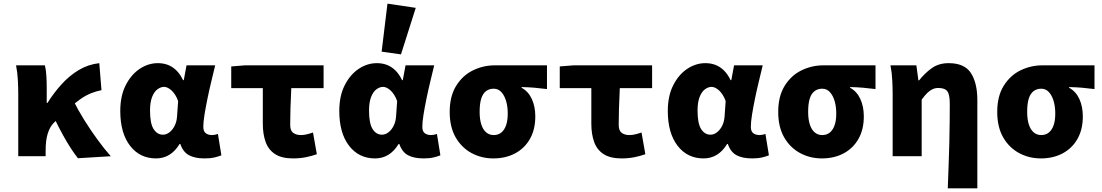

<svg xmlns="http://www.w3.org/2000/svg" viewBox="-20 -856 6040 1052"><path d="M80 0V-342Q80 -372 78 -414.5Q76 -457 68 -498H226Q232 -474 234 -441.5Q236 -409 236 -374V-292H240Q276 -349 318.5 -395.5Q361 -442 412 -472.5Q463 -503 524 -510L536 -362Q506 -356 477.5 -344.5Q449 -333 420 -312.5Q391 -292 355 -260Q319 -228 272 -180Q253 -160 241.5 -124Q230 -88 230 -30V0ZM407 11Q388 -13 367.5 -44.5Q347 -76 325.5 -115Q304 -154 281 -201L382 -305Q407 -254 442 -198Q477 -142 515 -90Q553 -38 587 0Z M835 12Q746 12 692.5 -57.5Q639 -127 639 -248Q639 -330 668.5 -388.5Q698 -447 745 -478.5Q792 -510 845 -510Q874 -510 898.5 -501Q923 -492 944.5 -472Q966 -452 983 -417H987L1002 -498H1159Q1149 -456 1137.5 -408.5Q1126 -361 1116.5 -314.5Q1107 -268 1100.5 -228Q1094 -188 1094 -161Q1094 -136 1107.5 -126Q1121 -116 1142 -116Q1149 -116 1157 -117.5Q1165 -119 1174 -122L1193 -5Q1179 1 1156 6.5Q1133 12 1102 12Q1048 12 1015.5 -5.5Q983 -23 968 -67H964Q916 12 835 12ZM873 -118Q892 -118 909 -131.5Q926 -145 937 -167Q948 -189 950 -217L956 -302Q950 -320 940.5 -335Q931 -350 921 -359.5Q911 -369 900 -374.5Q889 -380 879 -380Q861 -380 843 -367Q825 -354 813.5 -325Q802 -296 802 -250Q802 -180 821.5 -149Q841 -118 873 -118Z M1586 12Q1524 12 1487.5 -11.5Q1451 -35 1435.5 -78Q1420 -121 1420 -178V-373H1247V-492L1322 -498H1753V-373H1576Q1573 -316 1571.5 -262.5Q1570 -209 1570 -172Q1570 -140 1586.5 -128Q1603 -116 1628 -116Q1644 -116 1659 -119.5Q1674 -123 1695 -130L1716 -11Q1688 -1 1655.5 5.5Q1623 12 1586 12Z M2035 12Q1946 12 1892.5 -57.5Q1839 -127 1839 -248Q1839 -330 1868.5 -388.5Q1898 -447 1945 -478.5Q1992 -510 2045 -510Q2074 -510 2098.5 -501Q2123 -492 2144.5 -472Q2166 -452 2183 -417H2187L2202 -498H2359Q2349 -456 2337.5 -408.5Q2326 -361 2316.5 -314.5Q2307 -268 2300.5 -228Q2294 -188 2294 -161Q2294 -136 2307.5 -126Q2321 -116 2342 -116Q2349 -116 2357 -117.5Q2365 -119 2374 -122L2393 -5Q2379 1 2356 6.5Q2333 12 2302 12Q2248 12 2215.5 -5.5Q2183 -23 2168 -67H2164Q2116 12 2035 12ZM2073 -118Q2092 -118 2109 -131.5Q2126 -145 2137 -167Q2148 -189 2150 -217L2156 -302Q2150 -320 2140.5 -335Q2131 -350 2121 -359.5Q2111 -369 2100 -374.5Q2089 -380 2079 -380Q2061 -380 2043 -367Q2025 -354 2013.5 -325Q2002 -296 2002 -250Q2002 -180 2021.5 -149Q2041 -118 2073 -118ZM2177 -558 2071 -573 2103 -836 2258 -813Z M2683 12Q2618 12 2563.5 -17.5Q2509 -47 2476.5 -103.5Q2444 -160 2444 -243Q2444 -329 2479.5 -386Q2515 -443 2571.5 -470.5Q2628 -498 2691 -498H2977V-368Q2937 -373 2907 -375.5Q2877 -378 2838 -379V-375Q2875 -355 2894 -313.5Q2913 -272 2913 -218Q2913 -147 2884 -95.5Q2855 -44 2803 -16Q2751 12 2683 12ZM2685 -116Q2710 -116 2727 -130Q2744 -144 2753 -170Q2762 -196 2762 -234Q2762 -272 2753 -302.5Q2744 -333 2727 -351.5Q2710 -370 2685 -370Q2661 -370 2643.5 -357Q2626 -344 2617 -316.5Q2608 -289 2608 -243Q2608 -203 2617 -174.5Q2626 -146 2643.5 -131Q2661 -116 2685 -116Z M3386 12Q3324 12 3287.5 -11.5Q3251 -35 3235.5 -78Q3220 -121 3220 -178V-373H3047V-492L3122 -498H3553V-373H3376Q3373 -316 3371.5 -262.5Q3370 -209 3370 -172Q3370 -140 3386.5 -128Q3403 -116 3428 -116Q3444 -116 3459 -119.5Q3474 -123 3495 -130L3516 -11Q3488 -1 3455.5 5.5Q3423 12 3386 12Z M3835 12Q3746 12 3692.5 -57.5Q3639 -127 3639 -248Q3639 -330 3668.5 -388.5Q3698 -447 3745 -478.5Q3792 -510 3845 -510Q3874 -510 3898.5 -501Q3923 -492 3944.5 -472Q3966 -452 3983 -417H3987L4002 -498H4159Q4149 -456 4137.5 -408.5Q4126 -361 4116.5 -314.5Q4107 -268 4100.5 -228Q4094 -188 4094 -161Q4094 -136 4107.5 -126Q4121 -116 4142 -116Q4149 -116 4157 -117.5Q4165 -119 4174 -122L4193 -5Q4179 1 4156 6.5Q4133 12 4102 12Q4048 12 4015.5 -5.5Q3983 -23 3968 -67H3964Q3916 12 3835 12ZM3873 -118Q3892 -118 3909 -131.5Q3926 -145 3937 -167Q3948 -189 3950 -217L3956 -302Q3950 -320 3940.5 -335Q3931 -350 3921 -359.5Q3911 -369 3900 -374.5Q3889 -380 3879 -380Q3861 -380 3843 -367Q3825 -354 3813.5 -325Q3802 -296 3802 -250Q3802 -180 3821.5 -149Q3841 -118 3873 -118Z M4483 12Q4418 12 4363.5 -17.5Q4309 -47 4276.5 -103.5Q4244 -160 4244 -243Q4244 -329 4279.5 -386Q4315 -443 4371.5 -470.5Q4428 -498 4491 -498H4777V-368Q4737 -373 4707 -375.5Q4677 -378 4638 -379V-375Q4675 -355 4694 -313.5Q4713 -272 4713 -218Q4713 -147 4684 -95.5Q4655 -44 4603 -16Q4551 12 4483 12ZM4485 -116Q4510 -116 4527 -130Q4544 -144 4553 -170Q4562 -196 4562 -234Q4562 -272 4553 -302.5Q4544 -333 4527 -351.5Q4510 -370 4485 -370Q4461 -370 4443.5 -357Q4426 -344 4417 -316.5Q4408 -289 4408 -243Q4408 -203 4417 -174.5Q4426 -146 4443.5 -131Q4461 -116 4485 -116Z M5173 176Q5175 118 5177.5 54Q5180 -10 5181.5 -73Q5183 -136 5183.5 -191.5Q5184 -247 5184 -288Q5184 -338 5170.5 -356Q5157 -374 5121 -374Q5104 -374 5089 -367Q5074 -360 5060 -346Q5046 -332 5030 -310V0H4871V-342Q4871 -372 4869 -414.5Q4867 -457 4859 -498H5001L5012 -416H5016Q5048 -456 5086 -483Q5124 -510 5178 -510Q5265 -510 5300 -455.5Q5335 -401 5335 -308V176Z M5683 12Q5618 12 5563.5 -17.5Q5509 -47 5476.5 -103.5Q5444 -160 5444 -243Q5444 -329 5479.5 -386Q5515 -443 5571.5 -470.5Q5628 -498 5691 -498H5977V-368Q5937 -373 5907 -375.5Q5877 -378 5838 -379V-375Q5875 -355 5894 -313.5Q5913 -272 5913 -218Q5913 -147 5884 -95.5Q5855 -44 5803 -16Q5751 12 5683 12ZM5685 -116Q5710 -116 5727 -130Q5744 -144 5753 -170Q5762 -196 5762 -234Q5762 -272 5753 -302.5Q5744 -333 5727 -351.5Q5710 -370 5685 -370Q5661 -370 5643.5 -357Q5626 -344 5617 -316.5Q5608 -289 5608 -243Q5608 -203 5617 -174.5Q5626 -146 5643.5 -131Q5661 -116 5685 -116Z"/></svg>

Font: Source Code Pro ExtraBold
Style: Regular
Weight: 800
Monospace: yes
Designer: Paul D. Hunt, Teo Tuominen
Foundry: Adobe Systems Incorporated
Version: Version 1.018;hotconv 1.0.116;makeotfexe 2.5.65601